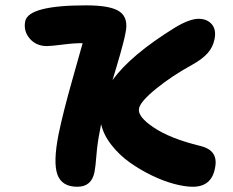

<svg xmlns="http://www.w3.org/2000/svg" viewBox="-20 -694 880 725"><path d="M272 11.2Q213.4 11.2 196.8 -34.9Q180.2 -81.1 201.2 -187Q217.8 -268.1 253.4 -393.8Q289.1 -519.5 292 -530.8Q264.6 -531.7 219 -525.9Q173.3 -520 157.2 -520Q116.7 -520 92.3 -548.3Q67.9 -576.7 75.2 -613.8Q87.4 -673.8 305.2 -673.8Q398.9 -673.8 432.4 -649.7Q465.8 -625.5 454.1 -570.8Q451.2 -554.2 445.1 -531Q439 -507.8 434.1 -490.2Q429.2 -472.7 419.4 -439.9Q409.7 -407.2 404.8 -391.1Q472.2 -485.8 642.1 -590.8Q696.3 -623 730 -623Q762.2 -623 779.8 -602.3Q797.4 -581.5 790 -545.9Q784.2 -516.1 764.4 -493.7Q744.6 -471.2 707 -450.2Q629.4 -407.7 569.6 -359.1Q509.8 -310.5 504.9 -284.2Q498.5 -253.9 561 -212.2Q623.5 -170.4 735.8 -143.1Q772 -134.3 785.4 -113.5Q798.8 -92.8 792 -60.1Q779.3 11.2 708 11.2Q678.2 11.2 637.7 0.5Q597.2 -10.3 553.2 -31.5Q509.3 -52.7 470 -80.6Q430.7 -108.4 400.9 -146.5Q371.1 -184.6 361.8 -225.1Q357.9 -207 356.9 -199.2Q347.7 -153.3 344.2 -108.6Q340.8 -64 336.9 -44.9Q326.2 11.2 272 11.2Z"/></svg>

Font: Shantell Sans Irregular
Style: Bold Italic
Weight: 700
Italic angle: -11.31°
Designer: Stephen Nixon, Anya Danilova, Shantell Martin
Foundry: Arrow Type
Version: Version 1.006;[9816181b4]